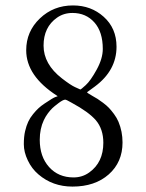

<svg xmlns="http://www.w3.org/2000/svg" viewBox="-20 -681 540 710"><path d="M145 -298.3Q177.2 -320.1 185.2 -322.3Q193.1 -324.5 193.1 -325Q193.1 -325.4 191.4 -326.7Q76.9 -400.1 76.9 -495.1Q76.9 -564.7 127.4 -612.8Q177.7 -660.9 250 -660.9Q316.7 -660.9 363.3 -619.1Q410.9 -576.7 410.9 -508.1Q410.9 -420.7 331.1 -361.3Q319.3 -352.5 310.7 -346.4Q302 -340.3 302 -339.5Q302 -338.6 305.7 -336.1Q309.3 -333.5 321.5 -326.5Q333.7 -319.6 340.8 -315.2Q347.9 -310.8 361.1 -300.9Q374.3 -291 382.7 -282.2Q391.1 -273.4 401.6 -259.3Q412.1 -245.1 418.2 -230.5Q433.1 -194.8 433.1 -154.1Q433.1 -81.3 382.1 -36.1Q331.1 9 248 9Q174.6 9 122.1 -36.1Q97.4 -57.1 82.8 -87.9Q68.1 -118.7 68.1 -147.5Q68.1 -176.3 72.9 -196.3Q77.6 -216.3 84.4 -230.8Q91.1 -245.4 102.3 -259Q113.5 -272.7 122.6 -281Q131.6 -289.3 145 -298.3ZM127 -164.1Q127 -101.8 161.4 -63.4Q195.8 -24.9 252 -24.9Q284.7 -24.9 310.3 -43.5Q362.1 -80.6 362.1 -153.1Q362.1 -203.6 334.5 -236.3Q307.9 -267.1 245.1 -301Q224.6 -313 220.7 -312.5Q212.6 -312 196.4 -299.7Q180.2 -287.4 173.1 -280.5Q166 -273.7 157.2 -262Q148.4 -250.2 142.1 -236.8Q127 -204.8 127 -164.1ZM209 -391.1Q241.2 -366.2 257.2 -359Q273.2 -351.8 274.9 -351Q276.6 -350.1 277.8 -350.1Q279.1 -350.1 296.9 -366.1Q314.7 -382.1 337.4 -423.3Q360.1 -464.6 360.1 -500Q360.1 -563.2 329 -598.1Q297.9 -633.1 248 -633.1Q215.6 -633.1 190.9 -615.7Q141.1 -580.8 141.1 -512.3Q141.1 -443.8 209 -391.1Z"/></svg>

Font: Fanwood Text
Style: Regular
Weight: 400
Version: Version 1.1001